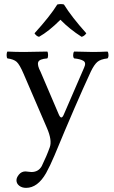

<svg xmlns="http://www.w3.org/2000/svg" viewBox="-20 -682 555 934"><path d="M291 -660.2Q328.1 -600.1 399.9 -520Q390.1 -505.9 377 -502.9Q318.8 -540 273.9 -585.9Q217.8 -529.8 169.9 -502.9Q156.7 -505.9 147.9 -520Q224.1 -604 258.8 -660.2Q276.9 -664.1 291 -660.2ZM204.1 160.2Q163.1 231.9 106.9 231.9Q86.9 231.9 73.5 221.4Q60.1 210.9 60.1 194.8Q60.1 181.6 72.5 166.7Q85 151.9 104 151.9Q108.9 151.9 117.4 153.3Q126 154.8 132.8 154.8Q167 154.8 183.1 126Q207 77.1 222.2 34.2Q234.4 0 208 -60.1L94.7 -323.2Q75.7 -367.7 61.3 -380.9Q46.9 -394 16.1 -397.9Q12.2 -401.9 12.2 -413.8Q12.2 -425.8 16.1 -431.2Q56.2 -429.2 97.2 -429.2Q136.2 -429.2 210 -431.2Q213.9 -426.3 213.9 -414.1Q213.9 -401.9 210 -397.9Q170.9 -395 165.8 -379.6Q160.6 -364.3 177.2 -333L266.1 -125Q278.3 -96.7 290 -124L389.2 -353Q400.4 -377 385.7 -386Q371.1 -395 340.8 -397.9Q335.9 -401.9 335.9 -413.8Q335.9 -425.8 340.8 -431.2Q400.9 -429.2 431.9 -429.2Q462.9 -429.2 502.9 -431.2Q507.8 -426.3 507.8 -414.1Q507.8 -401.9 502.9 -397.9Q468.8 -394 453.4 -380.6Q438 -367.2 421.9 -334Q348.6 -175.8 245.1 74.2Q224.1 124 204.1 160.2Z"/></svg>

Font: Linux Libertine O
Style: Regular
Weight: 400
Designer: Philipp H. Poll
Foundry: Philipp H. Poll
Version: Version 5.3.0